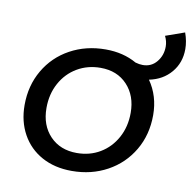

<svg xmlns="http://www.w3.org/2000/svg" viewBox="-76 -739 825 818"><g transform="rotate(10 336.5 -329.5)"><path d="M673 -592Q673 -533 637.5 -491Q602 -449 543 -437Q587 -374 587 -291Q587 -206 547.5 -139Q508 -72 439.5 -34.5Q371 3 286 3Q212 3 156.5 -27.5Q101 -58 70.5 -113Q40 -168 40 -239Q40 -323 79 -390Q118 -457 186.5 -494.5Q255 -532 340 -532Q416 -532 474 -499Q491 -494 506 -494Q543 -494 566 -522Q589 -550 589 -588Q589 -611 578 -633L660 -662Q673 -626 673 -592ZM491 -284Q491 -358 447.5 -404.5Q404 -451 332 -451Q276 -451 231 -424.5Q186 -398 160 -350.5Q134 -303 134 -243Q134 -168 178 -122Q222 -76 294 -76Q350 -76 394.5 -102.5Q439 -129 465 -176.5Q491 -224 491 -284Z"/></g></svg>

Font: Gontserrat
Style: Italic
Weight: 400
Italic angle: -11.3°
Designer: Julieta Ulanovsky
Foundry: Julieta Ulanovsky
Version: Version 6.001